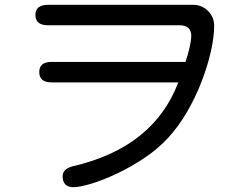

<svg xmlns="http://www.w3.org/2000/svg" viewBox="-20 -756 1040 797"><path d="M285 21Q240 21 240 -25Q240 -55 283 -66Q618 -144 720 -414H194Q143 -414 143 -457Q143 -499 194 -499H750Q763 -538 768.5 -565.5Q774 -593 774 -606Q774 -651 726 -651H180Q127 -651 127 -694Q127 -736 180 -736H782Q818 -736 843.5 -710.5Q869 -685 869 -649Q869 -603 855.5 -543Q842 -483 817 -418Q792 -353 757 -292.5Q722 -232 679 -185Q636 -138 579 -100Q522 -62 464.5 -35Q407 -8 359 6.5Q311 21 285 21Z"/></svg>

Font: Huninn
Style: Regular
Weight: 400
Designer: justfont
Foundry: justfont
Version: Version 1.003